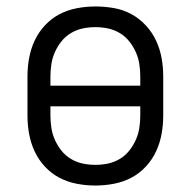

<svg xmlns="http://www.w3.org/2000/svg" viewBox="-20 -562 590 594"><path d="M275 12Q246 12 217.5 6.5Q189 1 164 -12Q139 -25 119 -46.5Q99 -68 87 -94Q75 -120 70 -148Q65 -176 65 -205V-325Q65 -354 70 -382Q75 -410 87 -436Q99 -462 119 -483.5Q139 -505 164 -518Q189 -531 217.5 -536.5Q246 -542 275 -542Q304 -542 332.5 -537Q361 -532 386 -518.5Q411 -505 431 -483.5Q451 -462 463 -436Q475 -410 480 -382Q485 -354 485 -325V-205Q485 -176 480 -148Q475 -120 463 -94Q451 -68 431 -46.5Q411 -25 386 -12Q361 1 332.5 6.5Q304 12 275 12ZM136 -297H414V-325Q414 -345 411 -364Q408 -383 400 -401Q392 -419 379.5 -434.5Q367 -450 350 -460Q333 -470 314 -474Q295 -478 275 -478Q255 -478 236 -474Q217 -470 200 -460Q183 -450 170.5 -434.5Q158 -419 150 -401Q142 -383 139 -364Q136 -345 136 -325ZM275 -52Q295 -52 314 -56Q333 -60 350 -70Q367 -80 379.5 -95.5Q392 -111 400 -129Q408 -147 411 -166Q414 -185 414 -205V-233H136V-205Q136 -185 139 -166Q142 -147 150 -129Q158 -111 170.5 -95.5Q183 -80 200 -70Q217 -60 236 -56Q255 -52 275 -52Z"/></svg>

Font: Lode
Style: Regular
Weight: 400
Monospace: yes
Designer: Belleve Invis
Foundry: Belleve Invis
Version: Version 29.2.0; ttfautohint (v1.8.3)